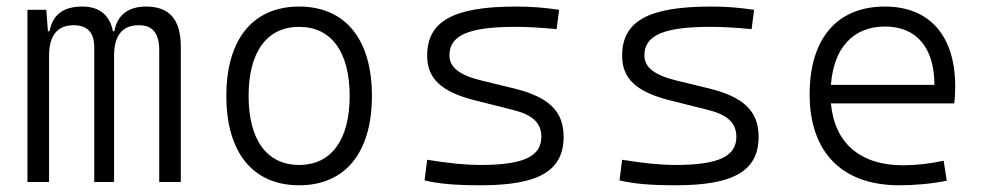

<svg xmlns="http://www.w3.org/2000/svg" viewBox="-20 -547 2970 577"><path d="M458.5 0H523.4V-405.3C523.4 -488.3 489.7 -527.3 418.9 -527.3C363.3 -527.3 331.5 -499.5 323.7 -453.1H319.3C309.6 -502.9 277.8 -527.3 227.1 -527.3C170.4 -527.3 138.2 -502.9 128.9 -453.1H124L119.1 -517.6H62.5V0H127.4V-378.9C127.4 -440.4 152.3 -471.2 201.7 -471.2C242.7 -471.2 263.2 -449.2 263.2 -405.3V0H322.8V-378.9C322.8 -440.4 347.2 -471.2 397.5 -471.2C439 -471.2 458.5 -446.8 458.5 -395.5Z M878.9 9.8C1017.1 9.8 1097.7 -87.9 1097.7 -258.8C1097.7 -429.7 1017.1 -527.3 878.9 -527.3C740.7 -527.3 660.2 -429.7 660.2 -258.8C660.2 -87.9 740.7 9.8 878.9 9.8ZM878.9 -51.3C782.2 -51.3 727.1 -126.5 727.1 -258.8C727.1 -391.1 782.2 -466.3 878.9 -466.3C975.6 -466.3 1030.8 -391.1 1030.8 -258.8C1030.8 -126.5 975.6 -51.3 878.9 -51.3Z M1424.8 9.8C1599.6 9.8 1673.8 -33.7 1673.8 -136.2C1673.8 -212.4 1629.4 -255.9 1522.9 -281.7L1430.2 -304.2C1360.4 -320.8 1330.6 -344.7 1330.6 -380.9C1330.6 -440.9 1389.2 -466.3 1528.3 -466.3C1563 -466.3 1600.1 -464.4 1652.8 -459.5L1660.2 -517.6C1612.3 -524.4 1576.7 -527.3 1531.2 -527.3C1343.3 -527.3 1263.7 -483.9 1263.7 -379.4C1263.7 -311 1306.2 -271 1406.7 -245.6L1522.9 -216.3C1581.5 -201.7 1606.9 -176.8 1606.9 -135.7C1606.9 -76.7 1552.2 -51.3 1424.8 -51.3C1378.4 -51.3 1330.6 -56.2 1263.7 -66.9L1255.9 -4.9C1298.3 5.4 1349.1 9.8 1424.8 9.8Z M2010.7 9.8C2185.5 9.8 2259.8 -33.7 2259.8 -136.2C2259.8 -212.4 2215.3 -255.9 2108.9 -281.7L2016.1 -304.2C1946.3 -320.8 1916.5 -344.7 1916.5 -380.9C1916.5 -440.9 1975.1 -466.3 2114.3 -466.3C2148.9 -466.3 2186 -464.4 2238.8 -459.5L2246.1 -517.6C2198.2 -524.4 2162.6 -527.3 2117.2 -527.3C1929.2 -527.3 1849.6 -483.9 1849.6 -379.4C1849.6 -311 1892.1 -271 1992.7 -245.6L2108.9 -216.3C2167.5 -201.7 2192.9 -176.8 2192.9 -135.7C2192.9 -76.7 2138.2 -51.3 2010.7 -51.3C1964.4 -51.3 1916.5 -56.2 1849.6 -66.9L1841.8 -4.9C1884.3 5.4 1935.1 9.8 2010.7 9.8Z M2682.1 9.8C2728.5 9.8 2779.8 5.4 2825.2 -3.9L2815.9 -64C2776.4 -55.2 2732.4 -50.3 2693.8 -50.3C2564.9 -50.3 2487.8 -117.2 2477.1 -236.3H2847.7C2849.6 -250 2850.6 -268.1 2850.6 -287.1C2850.6 -440.4 2772.9 -527.3 2639.2 -527.3C2495.6 -527.3 2413.1 -431.2 2413.1 -263.7C2413.1 -89.4 2510.7 9.8 2682.1 9.8ZM2477.1 -292C2485.4 -403.3 2543.9 -467.3 2640.1 -467.3C2733.9 -467.3 2788.1 -403.8 2788.1 -292Z"/></svg>

Font: Cascadia Code PL Light
Style: Regular
Weight: 300
Monospace: yes
Designer: Aaron Bell
Foundry: Saja Typeworks
Version: Version 2404.023